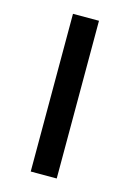

<svg xmlns="http://www.w3.org/2000/svg" viewBox="-90 -588 429 635"><g transform="rotate(15 124.5 -270.0)"><path d="M169 0H80V-540H169Z"/></g></svg>

Font: CCSD_manrope Medium
Style: Regular
Weight: 500
Designer: Mikhail Sharanda
Foundry: Mikhail Sharanda
Version: Version 4.503